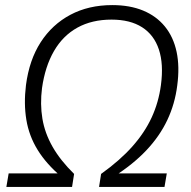

<svg xmlns="http://www.w3.org/2000/svg" viewBox="-20 -734 749 754"><path d="M5 0 14 -53H222L221 -40Q162 -90 128 -145Q94 -200 83.5 -263.5Q73 -327 82 -400Q95 -499 140 -568.5Q185 -638 256.5 -676Q328 -714 421 -714Q490 -714 542 -692.5Q594 -671 627.5 -630Q661 -589 673.5 -530.5Q686 -472 676 -398Q667 -326 637 -262.5Q607 -199 554.5 -143.5Q502 -88 426 -40L429 -53H635L626 0H369L377 -51Q451 -104 499.5 -158.5Q548 -213 575.5 -272.5Q603 -332 612 -400Q623 -482 604 -539.5Q585 -597 538 -627Q491 -657 418 -657Q341 -657 284 -625.5Q227 -594 192 -533.5Q157 -473 145 -388Q137 -325 146.5 -268Q156 -211 186.5 -157.5Q217 -104 271 -51L263 0Z"/></svg>

Font: Nunito Sans 10pt SemiCondensed Light
Style: Italic
Weight: 300
Width: 4
Italic angle: -9°
Designer: Vernon Adams
Foundry: Vernon Adams
Version: Version 3.101;gftools[0.9.27]